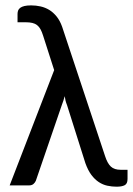

<svg xmlns="http://www.w3.org/2000/svg" viewBox="-20 -702 503 727"><path d="M185.1 -436.5 143.1 -567.4Q138.7 -581.5 133.3 -591.3Q127.9 -601.1 120.4 -606.9Q112.8 -612.8 102.3 -615.2Q91.8 -617.7 77.1 -617.7H46.4V-649.4Q46.4 -656.2 48.6 -662.1Q50.8 -668 56.6 -672.4Q62.5 -676.8 72.5 -679.2Q82.5 -681.6 98.1 -681.6Q116.2 -681.6 133.5 -677.7Q150.9 -673.8 166.3 -664.6Q181.6 -655.3 194.3 -639.6Q207 -624 215.3 -600.6L377.9 -110.8Q386.7 -83.5 399.7 -71.3Q412.6 -59.1 437 -59.1H462.9V-24.4Q462.9 -6.3 452.1 -0.7Q441.4 4.9 421.4 4.9Q403.8 4.9 386.7 1.2Q369.6 -2.4 354.2 -12.5Q338.9 -22.5 325.9 -39.8Q313 -57.1 303.2 -84.5L233.9 -303.7Q230 -313.5 228 -321.5Q226.1 -329.6 225.1 -337.9Q222.7 -329.6 220.2 -321.5Q217.8 -313.5 214.4 -305.2L115.7 -17.6Q112.8 -10.7 106.7 -5.4Q100.6 0 89.8 0H16.6Z"/></svg>

Font: Carlito
Style: Regular
Weight: 400
Designer: Lukasz Dziedzic
Foundry: tyPoland Lukasz Dziedzic
Version: Version 1.104